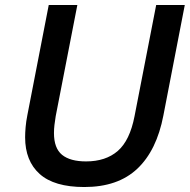

<svg xmlns="http://www.w3.org/2000/svg" viewBox="-20 -740 763 772"><path d="M81 -188Q81 -206 83 -229Q85 -252 90 -277L176 -720H291L204 -273Q201 -255 199 -238Q197 -221 197 -205Q197 -144 229.5 -117.5Q262 -91 326 -91Q405 -91 453.5 -133Q502 -175 521 -273L608 -720H723L637 -276Q610 -135 532 -61.5Q454 12 319 12Q198 12 139.5 -40.5Q81 -93 81 -188Z"/></svg>

Font: Kufam Medium
Style: Italic
Weight: 500
Italic angle: -11°
Designer: Artur Schmal
Foundry: Original Type
Version: Version 1.301; ttfautohint (v1.8.3)